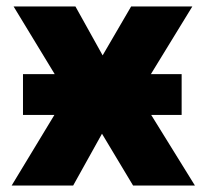

<svg xmlns="http://www.w3.org/2000/svg" viewBox="-20 -573 640 593"><path d="M295 -160 391 0H582L447 -218H541V-344H446L574 -553H385L297 -402L213 -553H22L149 -344H51V-218H148L16 0H206Z"/></svg>

Font: Noto Sans Mono UI ExtraBold
Style: Regular
Weight: 800
Designer: Monotype Design team
Foundry: Monotype Imaging Inc.
Version: 1.000